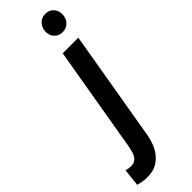

<svg xmlns="http://www.w3.org/2000/svg" viewBox="-416 -741 967 967"><g transform="rotate(-45 67.5 -258.0)"><path d="M100.6 -528.3H211.9L114.3 44.4Q108.9 89.8 91.3 128.9Q73.7 168 41 191.9Q8.3 215.8 -43 214.8Q-58.1 214.8 -73 212.2Q-87.9 209.5 -102.5 205.6L-92.3 112.3Q-83.5 113.8 -74.7 115.7Q-65.9 117.7 -57.1 117.7Q-36.6 117.2 -24.4 106.2Q-12.2 95.2 -6.3 78.6Q-0.5 62 2.9 44.9ZM116.2 -665Q116.7 -691.9 133.5 -711.2Q150.4 -730.5 177.7 -731Q205.1 -731.4 222.2 -713.4Q239.3 -695.3 238.8 -668.5Q238.8 -641.1 221.4 -622.6Q204.1 -604 176.8 -603.5Q150.4 -603 133.3 -620.8Q116.2 -638.7 116.2 -665Z"/></g></svg>

Font: Roboto Condensed Medium
Style: Italic
Weight: 500
Italic angle: -12°
Designer: Christian Robertson
Foundry: Google
Version: Version 3.0; 2020